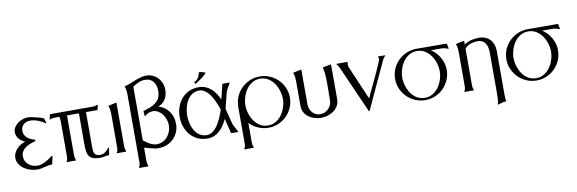

<svg xmlns="http://www.w3.org/2000/svg" viewBox="-52 -1026 4831 1607"><g transform="rotate(-10 2363.0 -222.5)"><path d="M118.2 -320.8Q118.2 -301.3 126.2 -286.4Q134.3 -271.5 147.5 -260.5Q160.6 -249.5 177 -242.2Q193.4 -234.9 210.4 -231V-229.5L211.9 -227.1L210.4 -218.8Q189.9 -213.4 167.7 -205.3Q145.5 -197.3 127.2 -184.8Q108.9 -172.4 97.2 -154.1Q85.4 -135.7 85.4 -110.4Q85.4 -87.4 94.7 -69.3Q104 -51.3 119.1 -38.8Q134.3 -26.4 154.1 -19.8Q173.8 -13.2 195.3 -13.2Q211.9 -13.2 229.2 -18.8Q246.6 -24.4 263.4 -33.2Q280.3 -42 295.7 -52.5Q311 -63 323.7 -72.8V-72.3L326.7 -72.8L327.6 -72.3L330.1 -69.3L316.4 -6.3Q315.9 -4.9 315.9 -3.4Q315.9 -2 313.5 -2Q297.4 -2 281.7 1.2Q266.1 4.4 250.5 8.3Q234.9 12.2 219.2 15.4Q203.6 18.6 187.5 18.6Q160.2 18.6 130.6 10.3Q101.1 2 76.7 -14.4Q52.2 -30.8 36.6 -54.7Q21 -78.6 21 -110.4Q21 -132.3 30.3 -151.4Q39.6 -170.4 54.4 -185.8Q69.3 -201.2 88.1 -212.6Q106.9 -224.1 126 -230.5Q111.3 -235.8 98.1 -244.4Q85 -252.9 75.2 -264.4Q65.4 -275.9 59.8 -290Q54.2 -304.2 54.2 -320.8Q54.2 -344.7 66.7 -364.3Q79.1 -383.8 98.4 -397.5Q117.7 -411.1 140.9 -418.5Q164.1 -425.8 185.5 -425.8Q189.5 -425.8 200.4 -424.1Q211.4 -422.4 225.3 -419.4Q239.3 -416.5 254.6 -412.6Q270 -408.7 283.2 -405Q296.4 -401.4 305.2 -397.9Q314 -394.5 315.4 -392.1Q315.9 -390.6 317.9 -385.3Q319.8 -379.9 321.5 -373.5Q323.2 -367.2 324.7 -361.8Q326.2 -356.4 326.2 -355.5Q326.2 -350.1 322.3 -348.6L319.8 -351.6V-350.6Q308.1 -360.4 293.5 -368.4Q278.8 -376.5 262.9 -382.3Q247.1 -388.2 230.7 -391.6Q214.4 -395 199.2 -395Q181.6 -395 167 -390.4Q152.3 -385.7 141.4 -376.2Q130.4 -366.7 124.3 -352.8Q118.2 -338.9 118.2 -320.8Z M669.9 -384.3V-79.1Q669.9 -64.5 671.9 -52Q673.8 -39.6 679.7 -30.3Q685.5 -21 696 -15.9Q706.5 -10.7 723.6 -10.7Q750.5 -10.7 769.5 -25.1Q788.6 -39.6 803.2 -60.5H805.2L807.1 -57.1Q804.2 -42 803.5 -26.1Q802.7 -10.3 796.9 4.4Q777.8 4.4 759 8.8Q740.2 13.2 721.2 13.2Q684.6 13.2 662.6 4.9Q640.6 -3.4 628.9 -19.8Q617.2 -36.1 613.5 -60.8Q609.9 -85.4 609.9 -118.7V-384.3H508.8V-45.4Q508.8 -34.7 511.2 -24.2Q513.7 -13.7 517.6 -3.9V-1Q517.1 -1 516.1 -0.5Q515.1 0 514.6 0H440.4L437 -2Q439.9 -4.9 442.1 -10.5Q444.3 -16.1 445.8 -22.5Q447.3 -28.8 448 -35.2Q448.7 -41.5 448.7 -45.4V-331.5Q448.7 -344.7 447.8 -358.2Q446.8 -371.6 443.4 -384.3H418.9Q404.8 -384.3 390.9 -382.8Q377 -381.3 364.3 -375.5H361.3L360.4 -378.9L369.1 -418L372.1 -419.4H743.7Q751.5 -419.4 758.3 -423.3Q765.1 -427.2 772.9 -428.2L776.9 -426.3Q776.9 -416 773.7 -406Q770.5 -396 768.1 -386.2L765.1 -384.3Z M943.8 -3.9V-1Q943.4 -1 942.4 -0.5Q941.4 0 940.9 0H866.7L863.3 -2Q866.2 -4.4 868.7 -10Q871.1 -15.6 872.6 -22.2Q874 -28.8 874.8 -35.2Q875.5 -41.5 875.5 -45.4V-331.5Q875.5 -349.1 873.3 -366.7Q871.1 -384.3 864.3 -400.4V-402.3L866.7 -404.3L931.2 -418L934.6 -417Q934.6 -416.5 934.6 -401.4Q934.6 -386.2 934.6 -361.6Q934.6 -336.9 934.6 -305.4Q934.6 -273.9 934.6 -240.2Q934.6 -206.5 934.8 -173.8Q935.1 -141.1 935.1 -114.3Q935.1 -87.4 935.1 -68.8Q935.1 -50.3 935.1 -45.4Q935.1 -34.7 937.5 -24.2Q939.9 -13.7 943.8 -3.9Z M1217.3 18.6Q1201.7 18.6 1186.5 15.9Q1171.4 13.2 1156.5 9.3Q1141.6 5.4 1127 1.2Q1112.3 -2.9 1097.2 -6.3V108.4Q1097.2 119.1 1099.6 129.6Q1102.1 140.1 1106 149.9V152.8Q1105.5 152.8 1104.5 153.3Q1103.5 153.8 1103 153.8H1028.8L1025.4 151.9Q1032.2 143.6 1034.9 131.1Q1037.6 118.7 1037.6 108.4V-467.8Q1037.6 -485.4 1035.4 -502.9Q1033.2 -520.5 1026.4 -536.6V-539.1L1028.8 -540.5Q1040 -544.4 1051.5 -547.6Q1063 -550.8 1074.2 -555.2Q1091.8 -562 1109.4 -569.6Q1127 -577.1 1145 -583.3Q1163.1 -589.4 1181.6 -593.5Q1200.2 -597.7 1219.7 -597.7Q1249.5 -597.7 1274.4 -585.9Q1299.3 -574.2 1317.6 -554.4Q1335.9 -534.7 1346.2 -508.5Q1356.4 -482.4 1356.4 -453.6Q1356.4 -409.7 1336.7 -375.5Q1316.9 -341.3 1274.9 -324.7Q1303.7 -315.9 1326.2 -299.8Q1348.6 -283.7 1364 -261.7Q1379.4 -239.7 1387.5 -213.1Q1395.5 -186.5 1395.5 -156.7Q1395.5 -119.1 1381.6 -86.9Q1367.7 -54.7 1343.8 -31.2Q1319.8 -7.8 1287.1 5.4Q1254.4 18.6 1217.3 18.6ZM1296.4 -453.6Q1296.4 -476.1 1291 -496.3Q1285.6 -516.6 1274.2 -531.7Q1262.7 -546.9 1245.1 -555.7Q1227.5 -564.5 1202.6 -564.5Q1173.3 -564.5 1147 -552.7Q1120.6 -541 1097.2 -525.4V-68.4Q1107.9 -59.6 1121.1 -50.5Q1134.3 -41.5 1148.4 -33.7Q1162.6 -25.9 1177.5 -21Q1192.4 -16.1 1206.5 -16.1Q1235.4 -16.1 1259 -27.8Q1282.7 -39.6 1299.3 -59.1Q1315.9 -78.6 1325 -104Q1334 -129.4 1334 -156.7Q1334 -179.7 1325.9 -204.1Q1317.9 -228.5 1303.2 -248.5Q1288.6 -268.6 1267.6 -281.5Q1246.6 -294.4 1221.2 -294.4Q1201.7 -294.4 1183.3 -286.4Q1165 -278.3 1151.9 -264.2L1149.9 -265.1L1148.9 -267.1Q1147.9 -277.3 1146.7 -287.4Q1145.5 -297.4 1145 -307.6L1147 -309.6Q1176.3 -318.4 1203.1 -328.6Q1230 -338.9 1250.7 -354.7Q1271.5 -370.6 1283.9 -394.3Q1296.4 -418 1296.4 -453.6Z M1835.4 -418.9Q1849.6 -418.9 1864.3 -419.2Q1878.9 -419.4 1893.1 -419.4Q1897 -419.4 1896 -415.5Q1893.1 -410.2 1887.5 -400.1Q1881.8 -390.1 1876 -379.6Q1870.1 -369.1 1865.5 -359.4Q1860.8 -349.6 1859.4 -344.7L1825.2 -209L1859.4 -74.2Q1860.8 -69.3 1866.7 -57.9Q1872.6 -46.4 1879.2 -34.4Q1885.7 -22.5 1890.9 -12.9Q1896 -3.4 1896 -2.9Q1896 -1 1895.8 0Q1895.5 1 1893.1 1Q1878.9 1 1864.3 0.5Q1849.6 0 1835.4 0L1804.2 -126.5Q1791.5 -99.6 1775.4 -75Q1759.3 -50.3 1738.8 -31.2Q1718.3 -12.2 1692.4 -1Q1666.5 10.3 1633.8 10.3Q1587.4 10.3 1550.5 -7.3Q1513.7 -24.9 1488 -54.9Q1462.4 -85 1448.7 -124.5Q1435.1 -164.1 1435.1 -208Q1435.1 -252 1448.7 -291.5Q1462.4 -331.1 1488 -360.8Q1513.7 -390.6 1550.5 -408.2Q1587.4 -425.8 1633.8 -425.8Q1666 -425.8 1692.1 -415Q1718.3 -404.3 1739 -386Q1759.8 -367.7 1775.6 -343.5Q1791.5 -319.3 1804.2 -292ZM1633.8 -18.6Q1654.3 -18.6 1671.9 -28.3Q1689.5 -38.1 1704.3 -53.7Q1719.2 -69.3 1731.7 -89.6Q1744.1 -109.9 1754.2 -131.1Q1764.2 -152.3 1771.7 -172.6Q1779.3 -192.9 1784.7 -209Q1779.3 -225.1 1771.7 -245.1Q1764.2 -265.1 1754.2 -286.1Q1744.1 -307.1 1731.7 -327.1Q1719.2 -347.2 1704.3 -362.8Q1689.5 -378.4 1671.9 -387.9Q1654.3 -397.5 1633.8 -397.5Q1597.7 -397.5 1572 -379.4Q1546.4 -361.3 1530.3 -333.5Q1514.2 -305.7 1506.6 -272.5Q1499 -239.3 1499 -209Q1499 -188.5 1502.2 -166.5Q1505.4 -144.5 1512 -123.3Q1518.6 -102.1 1529.3 -83Q1540 -64 1554.9 -49.6Q1569.8 -35.2 1589.6 -26.9Q1609.4 -18.6 1633.8 -18.6ZM1607.4 -475.1Q1631.8 -485.8 1642.6 -504.9Q1653.3 -523.9 1658.7 -548.8Q1672.4 -548.8 1685.3 -544.9Q1698.2 -541 1710.9 -537.1L1711.4 -535.2Q1709.5 -528.3 1696.5 -516.6Q1683.6 -504.9 1667.5 -492.9Q1651.4 -481 1636 -470.9Q1620.6 -460.9 1613.3 -457.5L1611.3 -459L1606 -471.2V-473.1Z M2152.8 -425.8Q2197.8 -425.8 2237.5 -408.7Q2277.3 -391.6 2307.4 -362.1Q2337.4 -332.5 2354.7 -292.7Q2372.1 -252.9 2372.1 -208Q2372.1 -163.1 2354.7 -123.3Q2337.4 -83.5 2307.6 -53.7Q2277.8 -23.9 2237.8 -6.8Q2197.8 10.3 2152.8 10.3Q2107.4 10.3 2065.4 -8.1Q2023.4 -26.4 1992.7 -59.1V108.4Q1992.7 130.4 2001.5 149.9V152.8Q2001 152.8 1999.8 153.3Q1998.5 153.8 1998 153.8H1923.8L1920.4 151.9Q1926.8 142.6 1929.7 131.1Q1932.6 119.6 1932.6 108.4V-206.1Q1932.6 -206.5 1932.9 -207Q1933.1 -207.5 1933.1 -208Q1934.1 -226.6 1936.3 -243.2Q1938.5 -259.8 1944.3 -276.9Q1955.6 -310.1 1976.3 -337.6Q1997.1 -365.2 2024.7 -384.8Q2052.2 -404.3 2085 -415Q2117.7 -425.8 2152.8 -425.8ZM2152.8 -406.7Q2114.7 -406.7 2085 -388.4Q2055.2 -370.1 2035.2 -341.3Q2015.1 -312.5 2004.4 -277.1Q1993.7 -241.7 1993.7 -208Q1993.7 -174.3 2004.4 -138.9Q2015.1 -103.5 2034.9 -74.5Q2054.7 -45.4 2084.5 -27.3Q2114.3 -9.3 2152.8 -9.3Q2190.9 -9.3 2220.5 -27.6Q2250 -45.9 2270.3 -74.7Q2290.5 -103.5 2301.5 -138.9Q2312.5 -174.3 2312.5 -208Q2312.5 -241.7 2301.5 -277.1Q2290.5 -312.5 2270.3 -341.3Q2250 -370.1 2220.5 -388.4Q2190.9 -406.7 2152.8 -406.7Z M2756.3 -420.9Q2758.3 -414.1 2758.8 -407Q2759.3 -399.9 2759.3 -393.1V-125Q2759.3 -94.2 2745.4 -70.1Q2731.4 -45.9 2709 -29.3Q2686.5 -12.7 2658.4 -3.9Q2630.4 4.9 2602.5 4.9Q2573.2 4.9 2545.4 -3.4Q2517.6 -11.7 2495.6 -27.8Q2473.6 -43.9 2460.2 -68.4Q2446.8 -92.8 2446.8 -125V-335.4Q2446.8 -353 2444.6 -370.4Q2442.4 -387.7 2435.5 -404.3L2436.5 -406.2L2439 -408.2L2503.9 -421.9Q2505.9 -420.9 2506.8 -418.9V-125Q2506.8 -105.5 2513.7 -87.4Q2520.5 -69.3 2532.7 -55.7Q2544.9 -42 2561.8 -33.9Q2578.6 -25.9 2599.1 -25.9Q2618.7 -25.9 2636.7 -33.9Q2654.8 -42 2668.5 -55.7Q2682.1 -69.3 2690.2 -87.4Q2698.2 -105.5 2698.2 -125Q2698.2 -156.2 2699 -187.5Q2699.7 -218.8 2699.7 -250Q2699.7 -264.6 2699.5 -285.6Q2699.2 -306.6 2698.2 -328.6Q2697.3 -350.6 2694.6 -370.8Q2691.9 -391.1 2687 -404.3Q2687.5 -406.2 2689.5 -408.2L2755.4 -421.9Z M2803.7 -414.1 2806.2 -418H2897.9L2899.9 -417Q2898.9 -411.1 2897.7 -405.3Q2896.5 -399.4 2896.5 -393.1Q2896.5 -381.3 2901.9 -369.6L3023.4 -86.4Q3026.9 -93.8 3034.7 -110.1Q3042.5 -126.5 3053 -148.4Q3063.5 -170.4 3075.7 -196.3Q3087.9 -222.2 3100.1 -248.5Q3112.3 -274.9 3123.8 -299.8Q3135.3 -324.7 3143.8 -345Q3152.3 -365.2 3157.7 -378.4Q3163.1 -391.6 3163.1 -395Q3163.1 -400.4 3161.6 -405Q3160.2 -409.7 3157.7 -414.1V-417Q3158.2 -417 3159.4 -417.5Q3160.6 -418 3161.1 -418H3215.8L3219.2 -416.5Q3212.4 -408.2 3205.6 -399.4Q3198.7 -390.6 3194.3 -380.9L3008.8 19.5L3006.3 21L3003.4 19.5L2831.5 -368.7Q2829.1 -373.5 2826.2 -379.9Q2823.2 -386.2 2819.6 -392.8Q2815.9 -399.4 2811.8 -405Q2807.6 -410.6 2803.7 -414.1Z M3485.8 -425.8Q3549.8 -425.8 3613 -425.3Q3676.3 -424.8 3740.2 -424.8L3743.7 -423.3L3752.4 -380.9L3749 -379.9Q3734.4 -385.7 3718.8 -389.2Q3703.1 -392.6 3687.5 -392.6H3602.5Q3626 -377.4 3644.8 -357.2Q3663.6 -336.9 3677 -313Q3690.4 -289.1 3697.8 -262.5Q3705.1 -235.8 3705.1 -208Q3705.1 -163.1 3687.7 -123.3Q3670.4 -83.5 3640.6 -53.7Q3610.8 -23.9 3570.8 -6.8Q3530.8 10.3 3485.8 10.3Q3440.9 10.3 3400.9 -6.8Q3360.8 -23.9 3330.8 -53.7Q3300.8 -83.5 3283.4 -123Q3266.1 -162.6 3266.1 -208Q3266.1 -253.4 3283.4 -293Q3300.8 -332.5 3330.8 -362.1Q3360.8 -391.6 3400.9 -408.7Q3440.9 -425.8 3485.8 -425.8ZM3485.8 -406.7Q3447.8 -406.7 3418 -388.4Q3388.2 -370.1 3368.2 -341.3Q3348.1 -312.5 3337.4 -277.1Q3326.7 -241.7 3326.7 -208Q3326.7 -174.3 3337.4 -138.9Q3348.1 -103.5 3367.9 -74.5Q3387.7 -45.4 3417.5 -27.3Q3447.3 -9.3 3485.8 -9.3Q3523.9 -9.3 3553.5 -27.6Q3583 -45.9 3603.3 -74.7Q3623.5 -103.5 3634.5 -138.9Q3645.5 -174.3 3645.5 -208Q3645.5 -241.7 3634.5 -277.1Q3623.5 -312.5 3603.3 -341.3Q3583 -370.1 3553.5 -388.4Q3523.9 -406.7 3485.8 -406.7Z M3890.6 -45.4Q3890.6 -34.7 3892.3 -24.2Q3894 -13.7 3899.4 -3.9V-1Q3898.9 -1 3897.9 -0.5Q3897 0 3896.5 0H3821.8Q3821.3 0 3820.3 -0.5Q3819.3 -1 3818.8 -1V-3.9Q3829.6 -22.5 3829.6 -45.4V-335.4Q3829.6 -352.5 3827.6 -369.9Q3825.7 -387.2 3818.8 -403.3V-406.2Q3835 -413.1 3852.1 -415.5Q3869.1 -418 3886.2 -421.9L3889.2 -420.9L3890.6 -418.9V-390.1Q3918.5 -410.6 3951.2 -418.2Q3983.9 -425.8 4017.6 -425.8Q4047.9 -425.8 4071.5 -415.5Q4095.2 -405.3 4111.6 -387.5Q4127.9 -369.6 4136.5 -344.7Q4145 -319.8 4145 -290.5V75.7Q4145 90.3 4145.8 105Q4146.5 119.6 4149.9 133.8L4148.9 136.2L4147 137.7Q4129.9 138.7 4113 143.1Q4096.2 147.5 4080.1 152.8L4076.7 152.3L4076.2 149.4Q4082.5 127.4 4083.7 105.2Q4085 83 4085 60.5V-290.5Q4085 -311 4080.8 -330.6Q4076.7 -350.1 4066.9 -365.5Q4057.1 -380.9 4041 -390.1Q4024.9 -399.4 4001.5 -399.4Q3969.7 -399.4 3940.7 -389.9Q3911.6 -380.4 3890.6 -354.5Z M4431.6 -425.8Q4495.6 -425.8 4558.8 -425.3Q4622.1 -424.8 4686 -424.8L4689.5 -423.3L4698.2 -380.9L4694.8 -379.9Q4680.2 -385.7 4664.6 -389.2Q4648.9 -392.6 4633.3 -392.6H4548.3Q4571.8 -377.4 4590.6 -357.2Q4609.4 -336.9 4622.8 -313Q4636.2 -289.1 4643.6 -262.5Q4650.9 -235.8 4650.9 -208Q4650.9 -163.1 4633.5 -123.3Q4616.2 -83.5 4586.4 -53.7Q4556.6 -23.9 4516.6 -6.8Q4476.6 10.3 4431.6 10.3Q4386.7 10.3 4346.7 -6.8Q4306.6 -23.9 4276.6 -53.7Q4246.6 -83.5 4229.2 -123Q4211.9 -162.6 4211.9 -208Q4211.9 -253.4 4229.2 -293Q4246.6 -332.5 4276.6 -362.1Q4306.6 -391.6 4346.7 -408.7Q4386.7 -425.8 4431.6 -425.8ZM4431.6 -406.7Q4393.6 -406.7 4363.8 -388.4Q4334 -370.1 4314 -341.3Q4293.9 -312.5 4283.2 -277.1Q4272.5 -241.7 4272.5 -208Q4272.5 -174.3 4283.2 -138.9Q4293.9 -103.5 4313.7 -74.5Q4333.5 -45.4 4363.3 -27.3Q4393.1 -9.3 4431.6 -9.3Q4469.7 -9.3 4499.3 -27.6Q4528.8 -45.9 4549.1 -74.7Q4569.3 -103.5 4580.3 -138.9Q4591.3 -174.3 4591.3 -208Q4591.3 -241.7 4580.3 -277.1Q4569.3 -312.5 4549.1 -341.3Q4528.8 -370.1 4499.3 -388.4Q4469.7 -406.7 4431.6 -406.7Z"/></g></svg>

Font: CAT Linz
Style: Regular
Weight: 400
Designer: Peter Wiegel
Foundry: Peter Wiegel
Version: Version 1.08